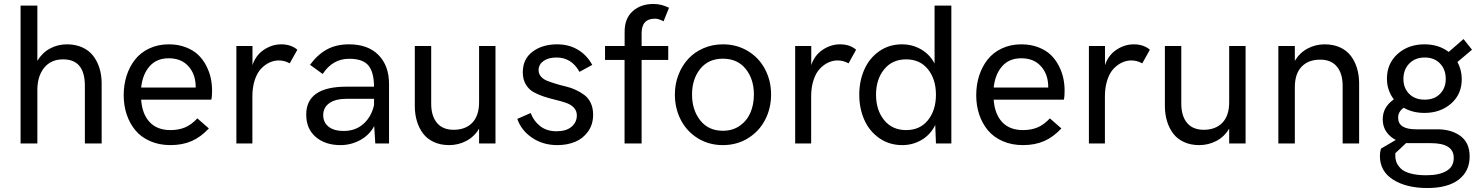

<svg xmlns="http://www.w3.org/2000/svg" viewBox="-20 -718 7409 961"><path d="M83 0V-689.9H167V-413.6Q191.4 -454.1 230.2 -475.1Q269 -496.1 314.9 -496.1Q357.9 -496.1 391.6 -481Q425.3 -465.8 446 -439Q466.8 -412.1 477.5 -377.9Q488.3 -343.8 488.8 -303.7V0H404.8V-288.6Q404.8 -420.9 295.9 -420.9Q234.9 -420.9 200.9 -378.7Q167 -336.4 167 -268.1V0Z M833 8.3Q776.9 8.3 731.7 -11.5Q686.5 -31.2 658 -65.4Q629.4 -99.6 614.3 -144.5Q599.1 -189.5 599.1 -241.7Q599.1 -293 613.5 -338.4Q627.9 -383.8 655.5 -419.2Q683.1 -454.6 726.8 -475.3Q770.5 -496.1 824.7 -496.1Q872.1 -496.1 909.9 -481.4Q947.8 -466.8 971.9 -443.6Q996.1 -420.4 1012.2 -389.2Q1028.3 -357.9 1034.9 -326.9Q1041.5 -295.9 1041.5 -264.2Q1041.5 -233.9 1037.6 -219.2H686.5Q691.4 -147.5 728.8 -107.2Q766.1 -66.9 833.5 -66.9Q874.5 -66.9 906.2 -80.3Q938 -93.8 967.8 -125.5L1025.4 -75.2Q984.9 -31.7 938.7 -11.7Q892.6 8.3 833 8.3ZM686.5 -279.8H959.5Q959.5 -300.8 957.5 -310.5Q950.7 -359.9 916.5 -393.1Q882.3 -426.3 824.2 -426.3Q764.2 -426.3 729 -386.5Q693.8 -346.7 686.5 -279.8Z M1163.1 0V-487.8H1243.7V-392.1Q1260.3 -441.9 1301 -469Q1341.8 -496.1 1387.7 -496.1Q1436.5 -496.1 1468.3 -469.2L1430.2 -400.9Q1403.8 -415.5 1375.5 -415.5Q1351.6 -415.5 1328.9 -405Q1306.2 -394.5 1286.6 -374Q1267.1 -353.5 1255.1 -317.4Q1243.2 -281.2 1243.2 -234.9V0Z M1727.1 -496.1Q1821.8 -496.1 1874.5 -442.6Q1927.2 -389.2 1927.2 -297.4V0H1858.4L1853 -86.9Q1828.1 -41 1782.2 -16.4Q1736.3 8.3 1684.1 8.3Q1607.9 8.3 1560.3 -32.5Q1512.7 -73.2 1512.7 -144.5Q1512.7 -284.2 1713.9 -284.2H1852.1Q1851.6 -357.4 1823.7 -390.6Q1795.9 -423.8 1728 -423.8Q1644.5 -423.8 1595.2 -347.7L1531.7 -393.6Q1568.8 -444.3 1615.7 -470.2Q1662.6 -496.1 1727.1 -496.1ZM1700.2 -62.5Q1759.8 -62.5 1799.6 -98.4Q1839.4 -134.3 1852.1 -191.9V-223.6H1718.8Q1658.7 -223.6 1628.2 -201.7Q1597.7 -179.7 1597.7 -141.6Q1597.7 -105.5 1624.5 -84Q1651.4 -62.5 1700.2 -62.5Z M2228 8.3Q2185.1 8.3 2151.6 -7.1Q2118.2 -22.5 2097.9 -49.3Q2077.6 -76.2 2067.1 -110.4Q2056.6 -144.5 2056.2 -184.6V-487.8H2138.2V-199.2Q2138.2 -137.7 2167 -103Q2195.8 -68.4 2250.5 -68.4Q2310.1 -68.4 2344 -103.8Q2377.9 -139.2 2377.9 -206.5V-487.8H2460V0H2377.9V-74.2Q2354 -33.7 2314 -12.7Q2273.9 8.3 2228 8.3Z M2769.5 8.3Q2697.3 8.3 2642.8 -28.8Q2588.4 -65.9 2569.3 -123L2636.2 -152.3Q2650.4 -113.3 2683.1 -87.2Q2715.8 -61 2765.6 -61Q2814 -61 2840.6 -83.5Q2867.2 -106 2867.2 -140.1Q2867.2 -163.6 2852.3 -179.2Q2837.4 -194.8 2813.5 -203.1Q2789.6 -211.4 2760.7 -218.3Q2731.9 -225.1 2703.1 -234.4Q2674.3 -243.7 2650.4 -257.1Q2626.5 -270.5 2611.6 -295.7Q2596.7 -320.8 2596.7 -356.4Q2596.7 -422.9 2645.8 -459.5Q2694.8 -496.1 2768.6 -496.1Q2827.1 -496.1 2872.3 -469.2Q2917.5 -442.4 2944.3 -393.1L2880.4 -358.4Q2840.8 -430.2 2765.6 -430.2Q2724.6 -430.2 2700.2 -412.6Q2675.8 -395 2675.8 -367.2Q2675.8 -348.6 2687.5 -335Q2699.2 -321.3 2718.5 -313.7Q2737.8 -306.2 2762.2 -298.6Q2786.6 -291 2812.3 -285.2Q2837.9 -279.3 2862.3 -267.8Q2886.7 -256.3 2906 -241.7Q2925.3 -227.1 2937 -202.1Q2948.7 -177.2 2948.7 -144Q2948.7 -94.7 2923.1 -59.3Q2897.5 -23.9 2857.9 -7.8Q2818.4 8.3 2769.5 8.3Z M3106 0V-418H3008.3V-487.8H3106.4V-560.1Q3106.4 -625.5 3146.7 -661.9Q3187 -698.2 3251 -698.2Q3289.6 -698.2 3328.6 -679.2L3301.3 -611.3Q3277.3 -624.5 3258.3 -624.5Q3191.4 -624.5 3191.4 -551.8V-487.8H3324.7V-418H3191.4V0Z M3357.9 -245.1Q3357.9 -296.9 3375.5 -342.8Q3393.1 -388.7 3424.1 -422.6Q3455.1 -456.5 3500.2 -476.3Q3545.4 -496.1 3598.1 -496.1Q3668 -496.1 3723.6 -462.4Q3779.3 -428.7 3809.3 -371.3Q3839.4 -314 3839.4 -245.1Q3839.4 -175.3 3809.3 -117.7Q3779.3 -60.1 3723.6 -25.9Q3668 8.3 3598.1 8.3Q3528.3 8.3 3472.9 -25.9Q3417.5 -60.1 3387.7 -117.7Q3357.9 -175.3 3357.9 -245.1ZM3598.1 -63.5Q3647 -63.5 3682.9 -88.6Q3718.8 -113.8 3736.1 -154.3Q3753.4 -194.8 3753.4 -245.1Q3753.4 -322.3 3712.2 -373.3Q3670.9 -424.3 3598.1 -424.3Q3525.9 -424.3 3484.9 -373.3Q3443.8 -322.3 3443.8 -245.1Q3443.8 -167.5 3484.9 -115.5Q3525.9 -63.5 3598.1 -63.5Z M3960 0V-487.8H4040.5V-392.1Q4057.1 -441.9 4097.9 -469Q4138.7 -496.1 4184.6 -496.1Q4233.4 -496.1 4265.1 -469.2L4227.1 -400.9Q4200.7 -415.5 4172.4 -415.5Q4148.4 -415.5 4125.7 -405Q4103 -394.5 4083.5 -374Q4064 -353.5 4052 -317.4Q4040 -281.2 4040 -234.9V0Z M4496.1 8.3Q4431.2 8.3 4381.3 -26.4Q4331.5 -61 4306.2 -117.9Q4280.8 -174.8 4280.8 -244.1Q4280.8 -313 4306.2 -370.1Q4331.5 -427.2 4380.9 -461.7Q4430.2 -496.1 4494.6 -496.1Q4546.9 -496.1 4590.6 -470.7Q4634.3 -445.3 4657.7 -399.9V-689.9H4741.7V0H4664.6L4661.1 -92.3Q4637.7 -44.4 4593.5 -18.1Q4549.3 8.3 4496.1 8.3ZM4515.6 -66.9Q4585 -66.9 4624.8 -116.7Q4664.6 -166.5 4664.6 -244.1Q4664.6 -321.3 4624.8 -371.1Q4585 -420.9 4515.6 -420.9Q4445.8 -420.9 4405.3 -370.8Q4364.7 -320.8 4364.7 -244.1Q4364.7 -167 4405.3 -116.9Q4445.8 -66.9 4515.6 -66.9Z M5100.1 8.3Q5043.9 8.3 4998.8 -11.5Q4953.6 -31.2 4925 -65.4Q4896.5 -99.6 4881.3 -144.5Q4866.2 -189.5 4866.2 -241.7Q4866.2 -293 4880.6 -338.4Q4895 -383.8 4922.6 -419.2Q4950.2 -454.6 4993.9 -475.3Q5037.6 -496.1 5091.8 -496.1Q5139.2 -496.1 5177 -481.4Q5214.8 -466.8 5239 -443.6Q5263.2 -420.4 5279.3 -389.2Q5295.4 -357.9 5302 -326.9Q5308.6 -295.9 5308.6 -264.2Q5308.6 -233.9 5304.7 -219.2H4953.6Q4958.5 -147.5 4995.8 -107.2Q5033.2 -66.9 5100.6 -66.9Q5141.6 -66.9 5173.3 -80.3Q5205.1 -93.8 5234.9 -125.5L5292.5 -75.2Q5252 -31.7 5205.8 -11.7Q5159.7 8.3 5100.1 8.3ZM4953.6 -279.8H5226.6Q5226.6 -300.8 5224.6 -310.5Q5217.8 -359.9 5183.6 -393.1Q5149.4 -426.3 5091.3 -426.3Q5031.2 -426.3 4996.1 -386.5Q4960.9 -346.7 4953.6 -279.8Z M5430.2 0V-487.8H5510.7V-392.1Q5527.3 -441.9 5568.1 -469Q5608.9 -496.1 5654.8 -496.1Q5703.6 -496.1 5735.4 -469.2L5697.3 -400.9Q5670.9 -415.5 5642.6 -415.5Q5618.7 -415.5 5595.9 -405Q5573.2 -394.5 5553.7 -374Q5534.2 -353.5 5522.2 -317.4Q5510.3 -281.2 5510.3 -234.9V0Z M5982.4 8.3Q5939.5 8.3 5906 -7.1Q5872.6 -22.5 5852.3 -49.3Q5832 -76.2 5821.5 -110.4Q5811 -144.5 5810.5 -184.6V-487.8H5892.6V-199.2Q5892.6 -137.7 5921.4 -103Q5950.2 -68.4 6004.9 -68.4Q6064.5 -68.4 6098.4 -103.8Q6132.3 -139.2 6132.3 -206.5V-487.8H6214.4V0H6132.3V-74.2Q6108.4 -33.7 6068.4 -12.7Q6028.3 8.3 5982.4 8.3Z M6378.4 0V-487.8H6460.9V-413.6Q6485.4 -454.1 6524.9 -475.1Q6564.5 -496.1 6610.4 -496.1Q6653.3 -496.1 6686.8 -481Q6720.2 -465.8 6740.7 -439Q6761.2 -412.1 6771.7 -377.9Q6782.2 -343.8 6782.7 -303.7V0H6700.2V-288.6Q6700.2 -350.1 6671.4 -384.8Q6642.6 -419.4 6587.9 -419.4Q6528.3 -419.4 6494.6 -384Q6460.9 -348.6 6460.9 -281.2V0Z M7174.3 -70.8Q7244.6 -70.8 7290.3 -37.1Q7335.9 -3.4 7335.9 65.4Q7335.9 138.7 7281.2 180.9Q7226.6 223.1 7124 223.1Q7019.5 223.1 6953.1 181.4Q6886.7 139.6 6886.7 62.5Q6886.7 43 6892.1 25.9L6966.3 -17.6Q6938 -31.7 6919.7 -57.4Q6901.4 -83 6900.9 -119.1Q6899.9 -181.6 6956.5 -220.7Q6921.9 -265.6 6921.9 -324.7Q6921.9 -399.9 6975.3 -448Q7028.8 -496.1 7109.9 -496.1Q7181.2 -496.1 7231 -458L7305.2 -522.5L7347.7 -469.2L7274.9 -407.7Q7296.4 -367.7 7296.4 -321.8Q7296.4 -246.1 7242.9 -199.5Q7189.5 -152.8 7109.4 -152.8Q7050.8 -152.8 7005.9 -178.7Q6977.1 -158.7 6978 -127.4Q6979 -70.8 7067.4 -70.8ZM7111.3 -430.2Q7063 -430.2 7033.7 -399.9Q7004.4 -369.6 7004.4 -323.2Q7004.4 -277.3 7033.2 -248.3Q7062 -219.2 7110.8 -219.2Q7159.2 -219.2 7187.7 -248.3Q7216.3 -277.3 7216.3 -323.2Q7216.3 -370.1 7187.7 -400.1Q7159.2 -430.2 7111.3 -430.2ZM7118.7 159.2Q7182.6 159.2 7219.5 137.9Q7256.3 116.7 7256.3 72.3Q7256.3 -1.5 7142.1 -1.5H7026.4Q7021 -1.5 7018.1 -2L6963.9 48.8V61.5Q6963.9 79.6 6970 95Q6976.1 110.4 6991.5 125.7Q7006.8 141.1 7039.3 150.1Q7071.8 159.2 7118.7 159.2Z"/></svg>

Font: HK Grotesk Medium Legacy
Style: Regular
Weight: 500
Designer: Alfredo Marco Pradil
Foundry: Hanken Design Co.
Version: Version 2.022;PS 002.022;hotconv 1.0.88;makeotf.lib2.5.64775